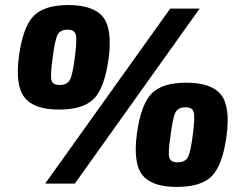

<svg xmlns="http://www.w3.org/2000/svg" viewBox="-20 -724 954 757"><path d="M249 -704Q349 -704 386.5 -656.5Q424 -609 408 -491Q392 -377 350 -334.5Q308 -292 212 -292Q114 -292 76.5 -340Q39 -388 55 -505Q71 -619 113 -661.5Q155 -704 249 -704ZM275 0H158L651 -690H767ZM247 -607Q217 -607 206.5 -586Q196 -565 187 -491Q178 -426 183 -407.5Q188 -389 215 -389Q245 -389 256 -410Q267 -431 276 -505Q284 -570 278.5 -588.5Q273 -607 247 -607ZM714 -398Q814 -398 851.5 -350.5Q889 -303 873 -186Q857 -72 815 -29.5Q773 13 677 13Q578 13 541 -34.5Q504 -82 520 -199Q536 -313 578 -355.5Q620 -398 714 -398ZM712 -301Q682 -301 671.5 -280.5Q661 -260 652 -186Q642 -121 647.5 -102.5Q653 -84 680 -84Q710 -84 721 -104.5Q732 -125 741 -199Q749 -264 743.5 -282.5Q738 -301 712 -301Z"/></svg>

Font: Exo 2.0 Extra Bold
Style: Italic
Weight: 800
Italic angle: -8°
Designer: Natanael Gama
Version: Version 1.001;PS 001.001;hotconv 1.0.70;makeotf.lib2.5.58329